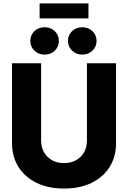

<svg xmlns="http://www.w3.org/2000/svg" viewBox="-20 -1100 754 1131"><path d="M357.4 10.7Q264.6 10.7 195.8 -22.7Q127 -56.2 88.9 -116.5Q50.8 -176.8 50.8 -256.8V-727.5H222.2V-271.5Q222.2 -232.9 239.3 -203.1Q256.3 -173.3 286.6 -156.2Q316.9 -139.2 357.4 -139.2Q397.5 -139.2 428 -156.2Q458.5 -173.3 475.3 -203.1Q492.2 -232.9 492.2 -271.5V-727.5H663.6V-256.8Q663.6 -176.3 625.5 -116Q587.4 -55.7 518.6 -22.5Q449.7 10.7 357.4 10.7ZM464.4 -778.3Q428.7 -778.3 404.5 -801.8Q380.4 -825.2 380.4 -859.4Q380.4 -893.6 404.5 -916.5Q428.7 -939.5 464.4 -939.5Q500.5 -939.5 524.7 -916.5Q548.8 -893.6 548.8 -859.4Q548.8 -824.7 524.7 -801.5Q500.5 -778.3 464.4 -778.3ZM242.7 -778.3Q206.5 -778.3 182.6 -801.8Q158.7 -825.2 158.7 -859.4Q158.7 -893.6 182.6 -916.5Q206.5 -939.5 242.7 -939.5Q278.8 -939.5 302.7 -916.5Q326.7 -893.6 326.7 -859.4Q326.7 -824.7 302.7 -801.5Q278.8 -778.3 242.7 -778.3ZM501 -1080.1V-991.7H213.4V-1080.1Z"/></svg>

Font: Inter 24pt ExtraBold
Style: Regular
Weight: 800
Designer: Rasmus Andersson
Foundry: rsms
Version: Version 4.001;git-66647c0bb